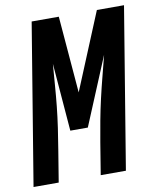

<svg xmlns="http://www.w3.org/2000/svg" viewBox="-100 -800 709 864"><g transform="rotate(-10 254.5 -367.5)"><path d="M-17 0 104 -735H228L257 -384L402 -735H526L405 0H290L314 -147Q322 -195 331 -243Q340 -291 351 -339Q362 -387 374.5 -435Q387 -483 399 -531L270 -221H190L165 -531Q161 -483 157.5 -435Q154 -387 149 -339Q144 -291 137 -243Q130 -195 122 -147L98 0Z"/></g></svg>

Font: Iosevka Term Curly XBd Obl
Style: Regular
Weight: 800
Italic angle: -9°
Designer: Belleve Invis
Foundry: Belleve Invis
Version: Version 32.3.0